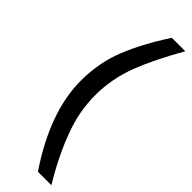

<svg xmlns="http://www.w3.org/2000/svg" viewBox="-274 -684 817 817"><g transform="rotate(45 134.5 -276.0)"><path d="M269 127H188Q43 -88 43 -276Q43 -384 80 -477Q117 -570 188 -679H269Q200 -558 166 -469Q130 -374 130 -276Q130 -176 167 -80Q203 18 269 127Z"/></g></svg>

Font: Gamestation Display
Style: Regular
Weight: 400
Designer: Jonas Hecksher
Foundry: Jonas Hecksher, Playtypeª, e-types AS
Version: Version 1.003